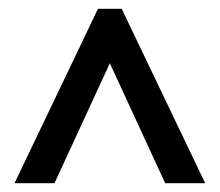

<svg xmlns="http://www.w3.org/2000/svg" viewBox="-20 -733 500 437"><path d="M13 -316 203 -713H257L447 -316H356L230 -589L104 -316Z"/></svg>

Font: Noto Sans Thai ExtCond Med
Style: Regular
Weight: 500
Width: 2
Designer: Monotype Design Team
Foundry: Monotype Imaging Inc.
Version: Version 2.002; ttfautohint (v1.8.4.7-5d5b)